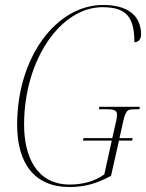

<svg xmlns="http://www.w3.org/2000/svg" viewBox="-20 -743 588 773"><path d="M260 10C322 10 372 -5 427 -35L459 -177H512L514 -187H461L471 -231C485 -298 489 -303 521 -303H541L543 -313H380L378 -303H411C444 -303 451 -296 451 -281C451 -267 447 -253 443 -235L432 -187H316L314 -177H430L400 -41C361 -12 310 0 261 0C127 0 77 -113 77 -241C77 -505 226 -714 392 -714C487 -714 521 -677 521 -573C538 -573 548 -586 548 -604C548 -682 492 -723 395 -723C207 -723 49 -513 49 -241C49 -86 118 10 260 10Z"/></svg>

Font: Noto Serif Display Condensed Thin
Style: Italic
Weight: 100
Width: 3
Italic angle: -12°
Designer: Monotype Design Team
Foundry: Monotype Imaging Inc.
Version: Version 2.009